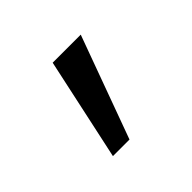

<svg xmlns="http://www.w3.org/2000/svg" viewBox="-82 -932 548 548"><g transform="rotate(-45 192.5 -658.0)"><path d="M171.9 -502.9H105L171.9 -813H285.2Z"/></g></svg>

Font: Liberation Sans
Style: Regular
Weight: 400
Designer: Steve Matteson
Foundry: Ascender Corporation
Version: Version 2.00.1